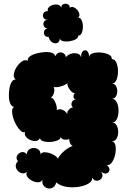

<svg xmlns="http://www.w3.org/2000/svg" viewBox="-20 -810 706 1056"><path d="M289 193Q285 213 271.5 221Q258 229 243.5 226Q229 223 219.5 210.5Q210 198 214 178Q207 192 190.5 192.5Q174 193 157 184.5Q140 176 130.5 162.5Q121 149 128 135Q115 146 101 143Q87 140 77 128.5Q67 117 66.5 102.5Q66 88 79 77Q66 61 74 46Q82 31 98.5 27Q115 23 128 39Q128 21 139.5 12.5Q151 4 165.5 4Q180 4 191.5 12.5Q203 21 203 39Q209 26 229.5 27.5Q250 29 271 39.5Q292 50 299 63Q303 51 317 36Q331 21 348 9Q365 -3 380 -7Q370 -12 365 -23.5Q360 -35 361 -45Q347 -40 332 -42.5Q317 -45 314 -59Q315 -46 298 -38.5Q281 -31 258.5 -29.5Q236 -28 218.5 -33Q201 -38 200 -51Q194 -37 179 -35Q164 -33 148 -39.5Q132 -46 122.5 -58Q113 -70 118 -84Q107 -79 94.5 -90Q82 -101 70.5 -120.5Q59 -140 52.5 -161.5Q46 -183 46.5 -200Q47 -217 58 -222Q45 -223 37.5 -238.5Q30 -254 29 -276.5Q28 -299 31.5 -321.5Q35 -344 44 -359Q53 -374 67 -373Q53 -382 56 -402Q59 -422 72 -442Q85 -462 102 -473Q119 -484 133 -475Q130 -489 144 -499.5Q158 -510 180.5 -516Q203 -522 226 -523.5Q249 -525 265.5 -519.5Q282 -514 284 -500Q292 -518 305 -521Q318 -524 329.5 -517Q341 -510 342 -495Q351 -508 369.5 -514Q388 -520 405 -515.5Q422 -511 426 -495Q426 -521 437 -529.5Q448 -538 459 -529.5Q470 -521 470 -495Q471 -511 490.5 -517Q510 -523 535 -521Q560 -519 578 -510Q596 -501 595 -485Q612 -485 620.5 -464.5Q629 -444 629 -417.5Q629 -391 620.5 -370.5Q612 -350 595 -350Q610 -350 617.5 -337.5Q625 -325 625 -308.5Q625 -292 617.5 -279.5Q610 -267 595 -267Q613 -267 622.5 -247Q632 -227 632 -201.5Q632 -176 623 -156Q614 -136 596 -136Q613 -136 621.5 -120.5Q630 -105 630 -84.5Q630 -64 621.5 -48.5Q613 -33 596 -33Q612 -29 615.5 -7.5Q619 14 613.5 39.5Q608 65 595.5 83Q583 101 567 97Q584 111 582 125Q580 139 566.5 143.5Q553 148 536 134Q549 153 540.5 167.5Q532 182 515.5 184Q499 186 486 167Q490 185 468.5 198.5Q447 212 413 217.5Q379 223 345 217.5Q311 212 289 193ZM402 -262Q387 -262 384.5 -276.5Q382 -291 393 -297Q379 -297 365 -315.5Q351 -334 350 -352Q337 -341 313.5 -334.5Q290 -328 275 -332Q282 -319 276.5 -298.5Q271 -278 258 -274Q268 -273 276.5 -261Q285 -249 289.5 -233Q294 -217 292 -204Q305 -213 322.5 -206.5Q340 -200 351 -182Q347 -194 358.5 -206.5Q370 -219 382 -219Q373 -225 373 -236.5Q373 -248 380.5 -256Q388 -264 402 -262ZM247 -607Q231 -606 225 -617Q219 -628 223.5 -640Q228 -652 243 -654Q227 -654 221.5 -666Q216 -678 221.5 -689.5Q227 -701 243 -701Q225 -701 219 -713Q213 -725 219 -737Q225 -749 243 -749Q240 -762 249.5 -771Q259 -780 273.5 -783.5Q288 -787 300.5 -783.5Q313 -780 317 -767Q317 -782 328.5 -787Q340 -792 352 -787Q364 -782 364 -767Q373 -775 384.5 -770.5Q396 -766 405 -755.5Q414 -745 416.5 -733Q419 -721 410 -713Q423 -713 429.5 -698Q436 -683 436 -663.5Q436 -644 429.5 -629Q423 -614 410 -614Q411 -602 396.5 -594Q382 -586 362 -583Q342 -580 326 -584Q310 -588 309 -600Q309 -581 296.5 -574.5Q284 -568 269 -576Q254 -584 247 -607Z"/></svg>

Font: Rubik Bubbles
Style: Regular
Weight: 400
Designer: Hubert and Fischer, NaN
Foundry: Hubert and Fischer, NaN
Version: Version 2.200